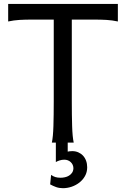

<svg xmlns="http://www.w3.org/2000/svg" viewBox="-20 -733 658 987"><path d="M585.9 -712.9V-622.6Q556.6 -628.9 528.1 -630.6Q499.5 -632.3 466.3 -632.3H349.1V-212.4Q349.1 -140.1 350.8 -84.7Q352.5 -29.3 358.9 0H328.1V46.4Q333 45.4 338.1 44.7Q343.3 43.9 351.6 43.9Q368.2 43.9 382.3 50Q396.5 56.2 406.7 67.1Q417 78.1 422.6 93.5Q428.2 108.9 428.2 127Q428.2 151.9 417 171.9Q405.8 191.9 387.7 205.8Q369.6 219.7 347.7 227.1Q325.7 234.4 303.7 234.4Q284.7 234.4 268.8 228.8Q252.9 223.1 237.8 214.8L242.7 166Q253.4 173.8 264.6 177.2Q275.9 180.7 291.5 180.7Q302.2 180.7 313.7 178.2Q325.2 175.8 334.7 169.9Q344.2 164.1 350.6 154.8Q356.9 145.5 357.4 131.8Q356.9 112.8 343.5 100.3Q330.1 87.9 310.1 87.9Q298.3 87.9 286.6 91.6Q274.9 95.2 267.1 100.1V0H246.6Q252.9 -29.3 254.6 -84.7Q256.3 -140.1 256.3 -212.4V-632.3H141.6Q108.9 -632.3 80.1 -630.6Q51.3 -628.9 22 -622.6V-712.9Z"/></svg>

Font: Andika New Basic
Style: Regular
Weight: 400
Designer: Victor Gaultney, Annie Olsen, Julie Remington, Don Collingsworth, Eric Hays
Foundry: SIL International
Version: Version 5.500